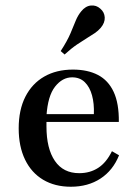

<svg xmlns="http://www.w3.org/2000/svg" viewBox="-20 -688 515 719"><path d="M245.2 11.3Q185.5 11.3 141.5 -14.9Q97.6 -41.1 73.8 -90.3Q50 -139.5 50 -207.3Q50 -276.6 75 -325.8Q100 -375 145.6 -401.2Q191.1 -427.4 253.2 -427.4Q308.1 -427.4 346.8 -407.3Q385.5 -387.1 405.6 -344Q425.8 -300.8 425 -231.5H118.5L117.7 -260.5H331.5Q333.1 -300 324.6 -331Q316.1 -362.1 297.6 -380.2Q279 -398.4 250 -398.4Q213.7 -398.4 186.3 -363.7Q158.9 -329 154 -254L154.8 -251.6Q154 -243.5 154 -234.7Q154 -225.8 154 -214.5Q154 -131.5 185.5 -85.5Q216.9 -39.5 276.6 -39.5Q316.9 -39.5 347.6 -59.3Q378.2 -79 399.2 -121.8L425.8 -106.5Q403.2 -50 356.5 -19.4Q309.7 11.3 245.2 11.3ZM221.8 -483.9 207.3 -496.8Q232.3 -535.5 244 -563.3Q255.6 -591.1 263.7 -610.9Q271.8 -630.6 283.9 -645.2Q300 -665.3 320.2 -667.3Q340.3 -669.4 355.6 -655.6Q371 -642.7 372.2 -623Q373.4 -603.2 357.3 -583.9Q347.6 -572.6 335.1 -564.1Q322.6 -555.6 306 -545.6Q289.5 -535.5 268.5 -521.4Q247.6 -507.3 221.8 -483.9Z"/></svg>

Font: Playfair SemiBold
Style: Regular
Weight: 600
Designer: Claus Eggers Sørensen
Foundry: Claus Eggers Sørensen
Version: Version 2.001;gftools[0.9.30]